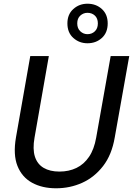

<svg xmlns="http://www.w3.org/2000/svg" viewBox="-20 -1002 716 1034"><path d="M282 12Q207 12 152.5 -18Q98 -48 74 -108.5Q50 -169 66 -262L143 -700H243L166 -261Q155 -199 168 -158.5Q181 -118 215 -98Q249 -78 300 -78Q351 -78 391.5 -97.5Q432 -117 459.5 -157.5Q487 -198 498 -261L576 -700H676L598 -262Q582 -168 535 -107.5Q488 -47 422.5 -17.5Q357 12 282 12ZM451 -769Q407 -769 375 -797.5Q343 -826 343 -876Q343 -925 375 -953.5Q407 -982 451 -982Q497 -982 528.5 -953.5Q560 -925 560 -876Q560 -826 528.5 -797.5Q497 -769 451 -769ZM451 -818Q475 -818 491 -833.5Q507 -849 507 -876Q507 -903 491 -918Q475 -933 451 -933Q429 -933 412.5 -918Q396 -903 396 -876Q396 -849 412.5 -833.5Q429 -818 451 -818Z"/></svg>

Font: DM Sans 10pt Medium
Style: Italic
Weight: 500
Italic angle: -10°
Version: Version 4.004;gftools[0.9.30]